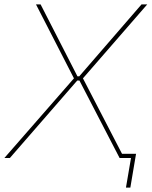

<svg xmlns="http://www.w3.org/2000/svg" viewBox="-40 -720 691 875"><path d="M297 -363 124 -700H145L313 -372H321L605 -700H631L338 -363L526 0H505L322 -353H312L5 0H-20ZM557 0H506L509 -19H580L554 135H534Z"/></svg>

Font: Fixel Italic Variable Display Thin
Style: Italic
Weight: 100
Italic angle: -10°
Designer: AlfaBravo + MacPaw
Foundry: Kyrylo Tkachov, Marchela Mozhyna, Serhii Makarenko, Maria Weinstein, Zakhar Kryvoshyya
Version: Version 1.210;Glyphs 3.2 (3217)